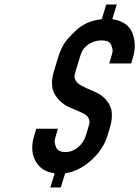

<svg xmlns="http://www.w3.org/2000/svg" viewBox="-20 -753 610 841"><path d="M445.3 -733 425.8 -669C380.1 -663.7 343.1 -647.8 314.7 -621.5C286.4 -595.2 267.5 -573.7 258 -557C248.6 -540.3 240.5 -521 233.8 -499L217.3 -445C203.4 -399.7 204.8 -363.8 221.4 -337.5C238 -311.2 260.7 -292.2 289.5 -280.5C318.3 -268.8 337.5 -260.3 347.2 -255C356.9 -249.7 363.6 -243.3 367.4 -236C371.1 -228.7 372.7 -222.2 371.9 -216.5C371.2 -210.8 368.9 -201.7 365 -189L355.8 -159C349.5 -138.3 338.1 -121.2 321.6 -107.5C305.1 -93.8 287.2 -87 267.8 -87C245.8 -87 232.1 -93.3 226.6 -106C221.2 -118.7 218.8 -128.3 219.5 -135C220.2 -141.7 222 -149.7 224.8 -159L234 -189H139L129.8 -159C116.8 -116.3 118.5 -79.5 135.1 -48.5C151.6 -17.5 179.7 0.7 219.4 6L200.4 68H246.4L265.4 6C305.9 0 343.8 -18.8 379.2 -50.5C414.5 -82.2 438.4 -118.3 450.8 -159L460 -189C473.7 -233.7 473.4 -268.8 459.3 -294.5C445.1 -320.2 423.7 -339 395 -351C366.4 -363 346.5 -372.2 335.5 -378.5C324.4 -384.8 316.5 -391.8 311.9 -399.5C307.2 -407.2 305.4 -414.3 306.4 -421C307.5 -427.7 310 -437.7 314.1 -451L328.5 -498C329.5 -501.3 331.7 -507.8 334.9 -517.5C338.2 -527.2 343.9 -536.5 352 -545.5C360.1 -554.5 370.7 -561.8 383.7 -567.5C396.8 -573.2 410 -576 423.3 -576C447.3 -576 461.8 -569.5 466.9 -556.5C471.9 -543.5 473.9 -533.8 473 -527.5C472.1 -521.2 469.7 -511.7 465.8 -499L458.5 -475H554.5L561.8 -499C573.8 -538.3 573.1 -574.8 559.8 -608.5C546.4 -642.2 517.1 -662.3 471.8 -669L491.3 -733Z"/></svg>

Font: Din Kursivschrift
Style: Condensed Italic Polish
Weight: 400
Version: Version 1.07